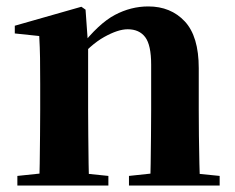

<svg xmlns="http://www.w3.org/2000/svg" viewBox="-20 -577 731 597"><path d="M34 0V-30L139 -41H210L317 -30V0ZM102 0Q103 -26 103.5 -68Q104 -110 104.5 -156Q105 -202 105 -236V-316Q105 -365 104.5 -397Q104 -429 102 -465L26 -473V-497L233 -556L246 -547L254 -435V-432V-236Q254 -202 254.5 -156Q255 -110 255.5 -68Q256 -26 257 0ZM381 0V-30L484 -41H554L663 -30V0ZM447 0Q448 -26 448.5 -67.5Q449 -109 449.5 -155Q450 -201 450 -236V-376Q450 -437 431.5 -461.5Q413 -486 377 -486Q347 -486 304 -462Q261 -438 218 -386L214 -431H230Q287 -504 337 -530.5Q387 -557 441 -557Q511 -557 554.5 -510.5Q598 -464 598 -365V-236Q598 -201 598.5 -155Q599 -109 600 -67.5Q601 -26 602 0Z"/></svg>

Font: Noto Serif KR ExtraLight ExtraBold
Style: Regular
Weight: 800
Version: Version 2.003-H1;hotconv 1.1.1;makeotfexe 2.6.0